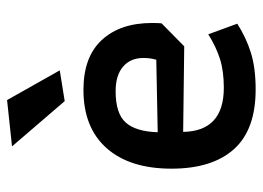

<svg xmlns="http://www.w3.org/2000/svg" viewBox="-120 -616 743 543"><g transform="rotate(-90 251.5 -344.5)"><path d="M109 -682 240 -696 324 -547 237 -533ZM46 -231Q46 -349 104 -414.5Q162 -480 269 -480Q362 -480 410 -428Q458 -376 458 -286Q458 -268 457 -259L392 -195L150 -198Q152 -83 275 -83Q322 -83 356.5 -94Q391 -105 426 -127L456 -45Q417 -20 374 -6.5Q331 7 270 7Q156 7 101 -54.5Q46 -116 46 -231ZM354 -274Q359 -290 359 -311Q359 -347 334.5 -368Q310 -389 265 -389Q202 -389 176.5 -360.5Q151 -332 149 -270Z"/></g></svg>

Font: Athiti SemiBold
Style: Regular
Weight: 600
Designer: CadsonDemak Team
Foundry: CadsonDemak
Version: Version 1.033